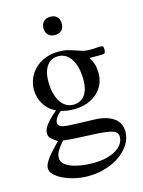

<svg xmlns="http://www.w3.org/2000/svg" viewBox="-128 -723 756 1015"><g transform="rotate(-15 250.0 -216.0)"><path d="M481.9 -407.7Q481.9 -405.3 481 -398.7Q480 -392.1 477.5 -388.7Q475.1 -386.7 470.9 -386Q466.8 -385.3 461.9 -384.8Q456.5 -384.3 450.2 -384.8H393.1Q405.8 -367.7 412.6 -345.5Q419.4 -323.2 419.4 -295.4Q419.9 -264.6 408.2 -237.3Q396.5 -210 373.8 -189.2Q351.1 -168.5 318.4 -156.2Q285.6 -144 243.7 -144Q226.6 -144 209.5 -146.5Q192.4 -148.9 175.3 -154.3Q165.5 -147 156.7 -137.2Q147.9 -127.4 143.1 -117.4Q138.2 -107.4 138.4 -97.9Q138.7 -88.4 146 -81.5Q148.9 -78.6 153.1 -76.7Q157.2 -74.7 164.6 -73Q171.9 -71.3 183.6 -70.1Q195.3 -68.8 213.6 -68.1Q231.9 -67.4 258.1 -66.4Q284.2 -65.4 320.3 -64.5Q329.1 -64.5 344 -63.7Q358.9 -63 376.5 -59.8Q394 -56.6 411.6 -50Q429.2 -43.5 443.8 -32Q458.5 -20.5 467.5 -2.4Q476.6 15.6 476.6 41.5Q476.6 75.2 457.5 106.7Q438.5 138.2 404.8 162.8Q371.1 187.5 325.4 202.1Q279.8 216.8 226.1 216.8Q189 216.8 153.6 208.5Q118.2 200.2 90.8 187Q63.5 173.8 46.6 157Q29.8 140.1 29.8 123Q29.8 113.3 33.9 102.1Q38.1 90.8 48.1 76.2Q58.1 61.5 75.4 42Q92.8 22.5 119.1 -3.9Q96.7 -18.1 85 -29.3Q73.2 -40.5 73.2 -57.6Q73.2 -66.4 75.9 -75.9Q78.6 -85.4 86.9 -97.7Q95.2 -109.9 110.6 -126Q126 -142.1 151.4 -163.6Q129.9 -172.9 114 -187.7Q98.1 -202.6 87.4 -220.5Q76.7 -238.3 71.5 -258.5Q66.4 -278.8 66.4 -299.3Q66.4 -330.6 78.6 -359.6Q90.8 -388.7 113.5 -410.9Q136.2 -433.1 169.4 -446.5Q202.6 -460 244.1 -460Q272.9 -460 293.5 -454.6Q314 -449.2 331.3 -443.1Q348.6 -437 366.2 -431.6Q383.8 -426.3 406.7 -426.3Q421.9 -426.3 431.9 -427Q441.9 -427.7 449.2 -428.2Q456.5 -428.7 462.4 -428.7Q468.8 -428.7 475.6 -427.2Q481.9 -425.8 481.9 -407.7ZM333 -282.7Q333 -317.4 326.4 -345.7Q319.8 -374 307.1 -394.3Q294.4 -414.6 276.6 -425.8Q258.8 -437 235.8 -437Q218.3 -437 202.9 -430.4Q187.5 -423.8 176 -409.4Q164.6 -395 158 -373Q151.4 -351.1 151.4 -320.3Q151.4 -287.1 158 -259.3Q164.6 -231.4 177 -211.2Q189.5 -190.9 207.5 -179.7Q225.6 -168.5 249 -168.5Q266.6 -168.5 282 -175Q297.4 -181.6 308.8 -195.6Q320.3 -209.5 326.7 -231Q333 -252.4 333 -282.7ZM440.9 59.6Q440.9 47.9 435.8 39.3Q430.7 30.8 416.7 25.1Q402.8 19.5 378.7 16.1Q354.5 12.7 315.9 10.7Q260.7 8.3 218.3 6.3Q175.8 4.4 146 0Q125 24.4 112.5 43.7Q100.1 63 100.1 85.4Q100.1 101.1 112.3 114Q124.5 127 147 136.5Q169.4 146 200.4 151.4Q231.4 156.7 269 156.7Q313 156.7 345.2 148.2Q377.4 139.6 398.7 125.7Q419.9 111.8 430.4 94.5Q440.9 77.1 440.9 59.6ZM299.3 -599.6Q299.3 -575.7 286.1 -562.5Q272.9 -549.3 249 -549.3Q226.6 -549.3 212.9 -563Q199.2 -576.7 199.2 -599.6Q199.2 -622.1 212.9 -635.7Q226.6 -649.4 249 -649.4Q272.9 -649.4 286.1 -636.2Q299.3 -623 299.3 -599.6Z"/></g></svg>

Font: Doulos SIL Afr
Style: Regular
Weight: 400
Designer: Walt Agee, Victor Gaultney, Peter Martin, Debbi Hosken, Becca Hirsbrunner
Foundry: SIL International
Version: Version 5.000